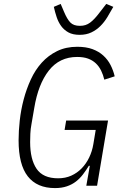

<svg xmlns="http://www.w3.org/2000/svg" viewBox="-20 -949 640 981"><path d="M439 -102H434Q420 -79 404 -58Q388 -37 368 -21.5Q348 -6 321.5 3Q295 12 261 12Q169 12 122 -48Q75 -108 75 -232Q75 -280 81 -334Q87 -388 101 -441Q115 -494 137.5 -543Q160 -592 193.5 -629Q227 -666 272 -688Q317 -710 375 -710Q420 -710 452.5 -698Q485 -686 508 -665Q531 -644 545 -616.5Q559 -589 566 -559L513 -542Q507 -567 496.5 -588.5Q486 -610 469.5 -625.5Q453 -641 430 -649.5Q407 -658 374 -658Q284 -658 229.5 -588.5Q175 -519 155 -397L141 -316Q136 -290 135 -265Q134 -240 134 -223Q134 -135 167 -86.5Q200 -38 277 -38Q314 -38 344 -51.5Q374 -65 397 -88.5Q420 -112 435.5 -144Q451 -176 457 -213L469 -285H310L318 -333H532L476 0H421ZM387 -771Q352 -771 329.5 -783.5Q307 -796 292.5 -816Q278 -836 269.5 -861.5Q261 -887 255 -914L290 -929L307 -889Q323 -851 339.5 -834Q356 -817 388 -817Q404 -817 416.5 -821Q429 -825 440.5 -833.5Q452 -842 464.5 -855.5Q477 -869 492 -889L523 -929L559 -914Q544 -887 528.5 -861.5Q513 -836 493 -816Q473 -796 447 -783.5Q421 -771 387 -771Z"/></svg>

Font: IBM Plex Mono Light
Style: Italic
Weight: 300
Italic angle: -9°
Monospace: yes
Designer: Mike Abbink, Paul van der Laan, Pieter van Rosmalen
Foundry: Bold Monday
Version: Version 2.3